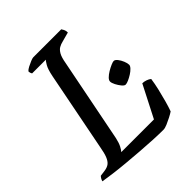

<svg xmlns="http://www.w3.org/2000/svg" viewBox="-207 -823 943 943"><g transform="rotate(-45 264.5 -352.0)"><path d="M381 0Q351 0 310 -2Q269 -4 224 -7.5Q179 -11 134.5 -15Q90 -19 52 -24Q14 -29 -10 -33Q-8 -41 -4 -47.5Q0 -54 4 -58L34 -62Q55 -65 67 -74.5Q79 -84 87 -104Q95 -124 101 -159L182 -572Q190 -612 201 -630.5Q212 -649 216 -652H121Q118 -656 116.5 -661Q115 -666 115 -672Q121 -679 134.5 -686Q148 -693 161.5 -698.5Q175 -704 181 -704H375Q378 -700 382.5 -691.5Q387 -683 387 -670L339 -657Q322 -653 310 -646Q298 -639 288.5 -622.5Q279 -606 273 -571L187 -136Q181 -109 172.5 -92.5Q164 -76 157 -69H384L469 -235Q481 -235 494 -230.5Q507 -226 515 -219Q511 -190 503 -156Q495 -122 486.5 -91.5Q478 -61 470 -39Q460 -32 442.5 -23Q425 -14 408.5 -7Q392 0 381 0ZM407 -288Q399 -288 389 -300Q379 -312 371 -327.5Q363 -343 363 -353Q363 -362 373 -372Q383 -382 398 -391Q413 -400 427 -406Q441 -412 447 -412Q456 -412 465.5 -400Q475 -388 481.5 -372Q488 -356 488 -345Q488 -337 478.5 -327Q469 -317 455.5 -308.5Q442 -300 428.5 -294Q415 -288 407 -288Z"/></g></svg>

Font: Texturina 12pt
Style: Italic
Weight: 400
Italic angle: -11°
Designer: Guillermo Torres Carreño
Foundry: Omnibus-Type
Version: Version 1.002